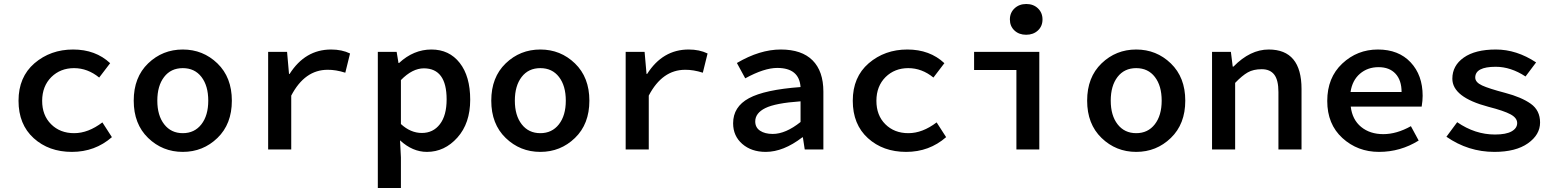

<svg xmlns="http://www.w3.org/2000/svg" viewBox="-20 -752 7835 966"><path d="M73.2 -245.1Q73.2 -364.3 153.3 -433.6Q234.4 -502.9 347.7 -502.9Q460.9 -502.9 534.2 -434.1L479 -361.8Q420.9 -409.2 352.5 -409.2Q284.2 -409.2 238.3 -364.3Q192.4 -318.4 192.1 -245.1Q191.9 -171.9 237.1 -127Q282.2 -82 353 -82Q423.8 -82 495.1 -136.2L543 -62Q458 12.2 341.8 12.2Q225.6 12.2 149.4 -56.9Q73.2 -126 73.2 -245.1Z M805.7 -364.7Q771.5 -320.3 771.5 -245.6Q771.5 -170.9 806.2 -126.5Q840.8 -82 899.7 -82Q958.5 -82 993.2 -126.5Q1027.8 -170.9 1027.8 -245.6Q1027.8 -320.3 993.7 -364.7Q959.5 -409.2 899.7 -409.2Q839.8 -409.2 805.7 -364.7ZM725.3 -57.9Q652.8 -127.9 652.8 -245.6Q652.8 -363.3 725.3 -433.1Q797.9 -502.9 899.7 -502.9Q1001.5 -502.9 1074 -432.9Q1146.5 -362.8 1146.5 -245.4Q1146.5 -127.9 1074 -57.9Q1001.5 12.2 899.7 12.2Q797.9 12.2 725.3 -57.9Z M1329.1 0V-491.2H1424.3L1434.1 -379.9H1437Q1515.1 -502.9 1646 -502.9Q1700.2 -502.9 1741.2 -482.9L1717.3 -386.2Q1669.4 -401.4 1628.4 -400.9Q1513.2 -400.9 1445.3 -271V0Z M2227.1 -252Q2227.1 -407.7 2112.8 -408.2Q2054.7 -408.2 1997.1 -349.1V-127.9Q2045.9 -83 2102.5 -83Q2159.2 -83 2193.1 -127Q2227.1 -170.9 2227.1 -252ZM1997.1 193.8H1880.9V-491.2H1975.6L1984.9 -435.1H1987.8Q2061 -502.9 2150.6 -502.9Q2240.2 -502.9 2293 -435.5Q2345.7 -368.2 2345.7 -250Q2345.7 -131.8 2281.2 -59.8Q2216.8 12.2 2127.9 12.2Q2055.7 12.2 1992.7 -45.9L1997.1 40Z M2604.5 -364.7Q2570.3 -320.3 2570.3 -245.6Q2570.3 -170.9 2605 -126.5Q2639.6 -82 2698.5 -82Q2757.3 -82 2792 -126.5Q2826.7 -170.9 2826.7 -245.6Q2826.7 -320.3 2792.5 -364.7Q2758.3 -409.2 2698.5 -409.2Q2638.7 -409.2 2604.5 -364.7ZM2524.2 -57.9Q2451.7 -127.9 2451.7 -245.6Q2451.7 -363.3 2524.2 -433.1Q2596.7 -502.9 2698.5 -502.9Q2800.3 -502.9 2872.8 -432.9Q2945.3 -362.8 2945.3 -245.4Q2945.3 -127.9 2872.8 -57.9Q2800.3 12.2 2698.5 12.2Q2596.7 12.2 2524.2 -57.9Z M3127.9 0V-491.2H3223.1L3232.9 -379.9H3235.8Q3314 -502.9 3444.8 -502.9Q3499 -502.9 3540 -482.9L3516.1 -386.2Q3468.3 -401.4 3427.2 -400.9Q3312 -400.9 3244.1 -271V0Z M3779.8 -141.1Q3779.8 -110.4 3804.2 -94.2Q3828.6 -78.1 3867.7 -78.1Q3932.6 -78.1 4007.8 -138.2V-242.2Q3881.8 -233.4 3830.8 -208.3Q3779.8 -183.1 3779.8 -141.1ZM3668.5 -131.8Q3668.5 -214.8 3748 -257.8Q3827.6 -300.8 4007.8 -314Q4001 -410.2 3890.6 -410.2Q3824.7 -410.2 3729.5 -357.9L3687.5 -435.1Q3802.7 -502.9 3908.2 -502.9Q4013.7 -502.9 4068.1 -448.5Q4122.6 -394 4122.6 -291V0H4028.8L4019.5 -61H4016.6Q3921.4 12.2 3832.5 12.2Q3760.7 12.2 3714.6 -27.8Q3668.5 -67.9 3668.5 -131.8Z M4270.5 -245.1Q4270.5 -364.3 4350.6 -433.6Q4431.6 -502.9 4544.9 -502.9Q4658.2 -502.9 4731.4 -434.1L4676.3 -361.8Q4618.2 -409.2 4549.8 -409.2Q4481.4 -409.2 4435.5 -364.3Q4389.6 -318.4 4389.4 -245.1Q4389.2 -171.9 4434.3 -127Q4479.5 -82 4550.3 -82Q4621.1 -82 4692.4 -136.2L4740.2 -62Q4655.3 12.2 4539.1 12.2Q4422.9 12.2 4346.7 -56.9Q4270.5 -126 4270.5 -245.1Z M5201.9 -598.6Q5178.7 -577.1 5142.8 -577.1Q5106.9 -577.1 5084 -598.6Q5061 -620.1 5061 -654.1Q5061 -688 5084.5 -710Q5107.9 -731.9 5143.6 -731.9Q5179.2 -731.9 5202.1 -710Q5225.1 -688 5225.1 -654.1Q5225.1 -620.1 5201.9 -598.6ZM4880.9 -399.9V-491.2H5209V0H5093.8V-399.9Z M5602.5 -364.7Q5568.4 -320.3 5568.4 -245.6Q5568.4 -170.9 5603 -126.5Q5637.7 -82 5696.5 -82Q5755.4 -82 5790 -126.5Q5824.7 -170.9 5824.7 -245.6Q5824.7 -320.3 5790.5 -364.7Q5756.3 -409.2 5696.5 -409.2Q5636.7 -409.2 5602.5 -364.7ZM5522.2 -57.9Q5449.7 -127.9 5449.7 -245.6Q5449.7 -363.3 5522.2 -433.1Q5594.7 -502.9 5696.5 -502.9Q5798.3 -502.9 5870.8 -432.9Q5943.4 -362.8 5943.4 -245.4Q5943.4 -127.9 5870.8 -57.9Q5798.3 12.2 5696.5 12.2Q5594.7 12.2 5522.2 -57.9Z M6078.1 0V-491.2H6172.9L6182.1 -417H6186Q6270 -502.9 6363.3 -502.9Q6528.3 -502.9 6528.3 -304.2V0H6412.1V-289.1Q6412.1 -349.1 6391.1 -376.5Q6370.1 -403.8 6328.1 -403.8Q6286.1 -403.8 6258.1 -387.9Q6230 -372.1 6194.3 -335V0Z M7031.7 -289.1Q7031.7 -348.1 7001.2 -381.1Q6970.7 -414.1 6915.8 -414.1Q6860.8 -414.1 6822.3 -381.1Q6783.7 -348.1 6774.9 -289.1ZM7137.7 -270Q7137.7 -246.1 7132.8 -215.8H6775.9Q6783.7 -149.9 6828.1 -113.5Q6872.6 -77.1 6939.7 -77.1Q7006.8 -77.1 7078.6 -117.2L7117.7 -44.9Q7025.9 12.2 6918.2 12.2Q6810.5 12.2 6734.1 -57.4Q6657.7 -127 6657.7 -244.1Q6657.7 -361.3 6733.2 -432.1Q6808.6 -502.9 6912.6 -502.9Q7016.6 -502.9 7077.1 -438.5Q7137.7 -374 7137.7 -270Z M7501.5 -75.2Q7557.6 -75.2 7585.4 -91.1Q7613.3 -106.9 7613.3 -132.8Q7613.3 -158.7 7579.8 -176.8Q7546.4 -194.8 7468.3 -214.8Q7287.1 -262.7 7287.1 -356Q7287.1 -421.9 7344.7 -462.4Q7402.3 -502.9 7506.3 -502.9Q7610.4 -502.9 7708.5 -438L7655.3 -367.2Q7581.1 -416 7505.4 -416Q7402.3 -416 7402.3 -361.8Q7402.3 -337.9 7436.8 -322Q7471.2 -306.2 7553 -284.7Q7634.8 -263.2 7681.6 -230Q7728.5 -196.8 7728.5 -135.5Q7728.5 -74.2 7667.5 -31Q7606.4 12.2 7498.5 12.2Q7367.2 12.2 7257.3 -64L7311.5 -137.2Q7401.4 -75.2 7501.5 -75.2Z"/></svg>

Font: SourceCodePro-Semibold
Style: Regular
Weight: 600
Monospace: yes
Designer: Paul D. Hunt
Foundry: Adobe Systems Incorporated
Version: Version 1.009;PS 1.000;hotconv 1.0.70;makeotf.lib2.5.5900